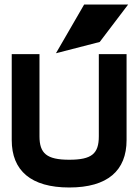

<svg xmlns="http://www.w3.org/2000/svg" viewBox="-20 -820 618 851"><path d="M422 -634 548 -800H353L228 -584ZM418 -216C418 -139 387 -112 287 -112C187 -112 155 -140 155 -216V-580H32V-199C32 -64 117 11 287 11C457 11 541 -64 541 -199V-580H418Z"/></svg>

Font: Charger
Style: Hemi
Weight: 900
Designer: Jasper
Foundry: Cannot Into Space Fonts
Version: Version 0.99